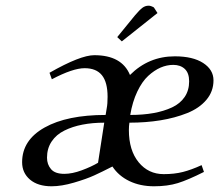

<svg xmlns="http://www.w3.org/2000/svg" viewBox="-20 -651 776 678"><path d="M58.1 -78.1Q58.1 -156.2 137.5 -200.7Q216.8 -245.1 353 -245.1L356.9 -269Q359.9 -283.7 359.9 -309.1Q359.9 -360.8 339.8 -385.5Q319.8 -410.2 278.8 -410.2Q237.3 -410.2 163.1 -371.1L154.8 -394Q263.7 -456.1 313 -456.1Q410.2 -456.1 439 -386.2Q504.9 -452.1 597.2 -452.1Q661.1 -452.1 697.5 -428.5Q733.9 -404.8 733.9 -367.2Q733.9 -328.1 708.7 -298.3Q683.6 -268.6 640.6 -251.5Q597.7 -234.4 546.4 -226.1Q495.1 -217.8 437 -217.8Q435.1 -205.6 435.1 -191.9Q435.1 -120.1 469.5 -78.1Q503.9 -36.1 558.1 -36.1Q595.7 -36.1 625.7 -43.7Q655.8 -51.3 691.9 -67.9L700.2 -43.9Q644 -15.6 607.9 -4.4Q571.8 6.8 523.9 6.8Q475.1 6.8 437 -11.5Q398.9 -29.8 377 -63Q339.8 -43.9 312.5 -31.5Q285.2 -19 241.2 -6.1Q197.3 6.8 162.1 6.8Q113.8 6.8 85.9 -16.8Q58.1 -40.5 58.1 -78.1ZM146 -94.2Q146 -70.3 160.2 -53.7Q174.3 -37.1 207 -37.1Q234.9 -37.1 268.6 -49.6Q302.2 -62 326.2 -76.2L348.1 -217.8Q306.6 -217.8 271.2 -210.9Q235.8 -204.1 207.3 -189.9Q178.7 -175.8 162.4 -151.4Q146 -127 146 -94.2ZM394 -520 457 -597.2Q473.1 -616.2 482.9 -623.5Q492.7 -630.9 504.9 -630.9Q509.3 -630.9 513.9 -629.2Q518.6 -627.4 521.5 -626L523.9 -624L536.1 -605L410.2 -504.9ZM439.9 -245.1Q485.4 -245.1 522 -251.7Q558.6 -258.3 587.4 -271.7Q616.2 -285.2 632.1 -308.6Q647.9 -332 647.9 -363.8Q647.9 -393.1 632.6 -407.5Q617.2 -421.9 591.8 -421.9Q569.3 -421.9 547.1 -412.4Q524.9 -402.8 503.4 -383.1Q481.9 -363.3 464.8 -327.6Q447.8 -292 439.9 -245.1Z"/></svg>

Font: Dehuti
Style: Bold-Italic
Weight: 700
Version: Version 1.2